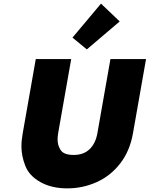

<svg xmlns="http://www.w3.org/2000/svg" viewBox="-20 -1030 824 1057"><path d="M372 -705 300 -296Q297 -278 297 -262Q297 -229 314.5 -203Q332 -177 386 -177Q440 -177 473 -208.5Q506 -240 516 -296L588 -705H784L712 -296Q695 -199 642 -130.5Q589 -62 512.5 -27.5Q436 7 350 7Q264 7 202.5 -27.5Q141 -62 119.5 -116.5Q98 -171 98 -224Q98 -258 105 -296L177 -705ZM458 -758 379 -823 536 -1010 639 -912Z"/></svg>

Font: Fz Poppins ExtBd
Style: Italic
Weight: 800
Italic angle: -10°
Designer: Ninad Kale (Devanagari), Jonny Pinhorn (Latin)
Foundry: Indian Type Foundry
Version: Vit hóa bi Vntype.Com & FontZin.Com